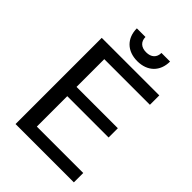

<svg xmlns="http://www.w3.org/2000/svg" viewBox="-246 -963 1071 1071"><g transform="rotate(45 289.0 -428.0)"><path d="M83 0H543V-74H177V-314H503V-387H177V-606H537V-680H83ZM315 -728C395 -728 446 -778 446 -856H378C378 -820 355 -798 315 -798C275 -798 252 -820 252 -856H184C184 -778 235 -728 315 -728Z"/></g></svg>

Font: Ronzino
Style: Regular
Weight: 400
Designer: Nunzio Mazzaferro
Foundry: Collletttivo
Version: Version 1.000;Glyphs 3.3 (3337)